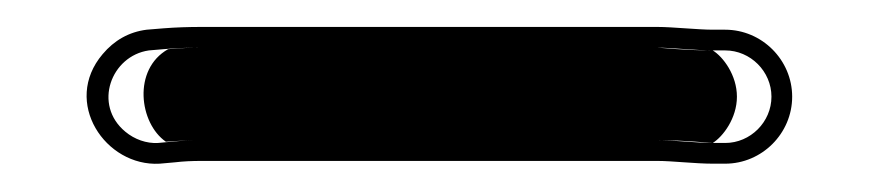

<svg xmlns="http://www.w3.org/2000/svg" viewBox="-20 -14 636 139"><path d="M496 104.5H505C531.6 104.5 553.5 82.6 553.5 56C553.5 29.4 531.6 7.5 505 7.5H496C485.4 7.5 466.8 5.5 456 5.5H126C116.5 5.5 107.3 5.8 98.4 6.5L86.2 7.5C73.4 9.1 62.7 15.2 54.3 25.2C24.8 59.9 56.3 106.8 95.6 104.5L106.8 103.5C112.6 102.8 118.8 102.5 126 102.5H456C466.6 102.5 483.3 104.5 496 104.5ZM496 89.5C484.6 89.5 468.2 87.5 456 87.5H126C118.5 87.5 111.4 87.9 105.2 88.5L94.4 89.5C86.1 90 77.4 86.9 70.8 81.4C47.1 61.9 60.4 26.4 87.8 22.5L99.6 21.5C108.1 20.8 116.8 20.5 126 20.5H456C465.4 20.5 484 22.5 496 22.5H505C523.3 22.5 538.5 37.7 538.5 56C538.5 74.3 523.3 89.5 505 89.5ZM496 89.5C503.4 84.9 513.5 71.6 513.5 56C513.5 40.4 503.5 27.1 496 22.5C476 22.5 459.3 20.6 455.9 20.5H126C117.5 20.5 109.8 20.9 101.7 21.6C75.8 36.2 80.8 75.3 100.1 88.6C105.7 88.1 117.7 87.5 126 87.5H456C477.6 87.5 492.6 89.5 496 89.5Z"/></svg>

Font: HoneyBee
Style: Blur
Weight: 700
Foundry: Cannot Into Space Fonts
Version: Version 0.89